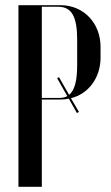

<svg xmlns="http://www.w3.org/2000/svg" viewBox="-20 -719 427 739"><path d="M51 -699V0H141V-336H214C225 -336 235 -337 245 -339L276 -284L284 -288L253 -341C322 -358 367 -421 367 -497V-539C367 -629 303 -699 213 -699ZM277 -470C277 -409 268 -372 246 -354L207 -422L200 -418L239 -349C230 -344 220 -342 207 -342H141V-693H204C256 -693 277 -655 277 -566Z"/></svg>

Font: Moniqa SemBd Display
Style: Regular
Weight: 600
Designer: Rajesh Rajput
Foundry: Rajesh Rajput
Version: Version 1.000